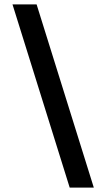

<svg xmlns="http://www.w3.org/2000/svg" viewBox="-20 -783 484 876"><path d="M37 -763H147L408 73H298Z"/></svg>

Font: Instrument Sans SemiBold
Style: Regular
Weight: 600
Designer: Rodrigo Fuenzalida
Foundry: fragTYPE
Version: Version 1.000;gftools[0.9.28]